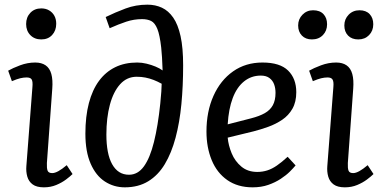

<svg xmlns="http://www.w3.org/2000/svg" viewBox="-20 -789 1628 823"><path d="M119 -416Q121 -439 116 -448Q111 -457 94 -457Q81 -457 66.5 -453.5Q52 -450 31 -441L15 -486Q34 -497 66 -509Q98 -521 131 -521Q158 -521 175.5 -509Q193 -497 200 -472Q207 -447 204 -408L181 -90Q180 -68 184 -57.5Q188 -47 204 -47Q215 -47 230.5 -55.5Q246 -64 266 -81L291 -43Q281 -33 263 -19.5Q245 -6 221 4Q197 14 168 14Q137 14 120 1.5Q103 -11 97 -32Q91 -53 93 -77ZM92 -686Q92 -715 110 -734Q128 -753 157 -753Q176 -753 190.5 -744.5Q205 -736 213 -721.5Q221 -707 221 -687Q221 -658 203.5 -639Q186 -620 157 -620Q128 -620 110 -638.5Q92 -657 92 -686Z M433 -716Q474 -736 518 -752.5Q562 -769 612 -769Q646 -769 674 -756Q702 -743 722.5 -713.5Q743 -684 754 -634Q765 -584 765 -509Q765 -421 757.5 -342.5Q750 -264 732.5 -198.5Q715 -133 686.5 -85.5Q658 -38 615.5 -12Q573 14 515 14Q468 14 429.5 -11Q391 -36 368.5 -87.5Q346 -139 346 -216Q346 -290 361 -347Q376 -404 404.5 -442.5Q433 -481 474 -501Q515 -521 568 -521Q588 -521 608.5 -516Q629 -511 647 -503.5Q665 -496 677 -487Q676 -520 674.5 -542.5Q673 -565 671 -585Q665 -639 654.5 -665Q644 -691 628 -699Q612 -707 589 -707Q554 -707 521 -696Q488 -685 450 -668ZM533 -40Q571 -40 597 -76Q623 -112 640 -180.5Q657 -249 667 -345Q670 -375 671.5 -396.5Q673 -418 673 -430Q655 -440 638 -446.5Q621 -453 603.5 -456.5Q586 -460 566 -460Q524 -460 495 -428Q466 -396 451 -340Q436 -284 436 -212Q436 -172 442 -140Q448 -108 460.5 -85.5Q473 -63 491 -51.5Q509 -40 533 -40Z M1105 -521Q1180 -521 1215 -486.5Q1250 -452 1250 -394Q1250 -352 1233.5 -323Q1217 -294 1189.5 -275.5Q1162 -257 1130 -245.5Q1098 -234 1067 -226L956 -199Q959 -166 973 -132Q987 -98 1014.5 -75Q1042 -52 1083 -52Q1105 -52 1125.5 -58.5Q1146 -65 1167 -79.5Q1188 -94 1213 -117L1247 -80Q1238 -69 1222.5 -53.5Q1207 -38 1183.5 -22.5Q1160 -7 1130 3.5Q1100 14 1063 14Q999 14 954.5 -17Q910 -48 887.5 -102.5Q865 -157 865 -225Q865 -311 895 -378Q925 -445 979 -483Q1033 -521 1105 -521ZM1161 -391Q1161 -411 1155 -427.5Q1149 -444 1135 -454.5Q1121 -465 1098 -465Q1057 -465 1026 -440Q995 -415 977.5 -368.5Q960 -322 956 -256L1057 -282Q1092 -291 1115 -304Q1138 -317 1149.5 -338Q1161 -359 1161 -391Z M1409 -416Q1411 -439 1405.5 -448Q1400 -457 1384 -457Q1371 -457 1356.5 -453.5Q1342 -450 1321 -441L1305 -486Q1324 -497 1356 -509Q1388 -521 1421 -521Q1448 -521 1465.5 -509Q1483 -497 1490 -472Q1497 -447 1494 -408L1471 -90Q1470 -68 1474 -57.5Q1478 -47 1494 -47Q1505 -47 1520.5 -55.5Q1536 -64 1556 -81L1581 -43Q1571 -33 1553 -19.5Q1535 -6 1511 4Q1487 14 1458 14Q1427 14 1410 1.5Q1393 -11 1387 -32Q1381 -53 1383 -77ZM1258 -680Q1258 -707 1276.5 -726Q1295 -745 1322 -745Q1351 -745 1366.5 -728.5Q1382 -712 1382 -685Q1382 -657 1364 -638.5Q1346 -620 1317 -620Q1290 -620 1274 -636.5Q1258 -653 1258 -680ZM1456 -680Q1456 -707 1474.5 -726Q1493 -745 1521 -745Q1549 -745 1564.5 -728.5Q1580 -712 1580 -685Q1580 -657 1562 -638.5Q1544 -620 1516 -620Q1488 -620 1472 -636.5Q1456 -653 1456 -680Z"/></svg>

Font: Literata
Style: Italic
Weight: 400
Italic angle: -2°
Designer: Latin by Veronika Burian and Jose Scaglione. Greek by Irene Vlachou. Cyrillic by Vera Evstafieva
Foundry: TypeTogether
Version: Version 3.103;gftools[0.9.29]